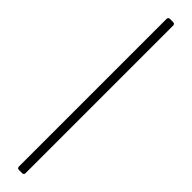

<svg xmlns="http://www.w3.org/2000/svg" viewBox="-304 -718 755 755"><g transform="rotate(45 74.0 -340.0)"><path d="M55 70V-750Q55 -760 65 -760H82Q92 -760 92 -750V70Q92 80 82 80H65Q55 80 55 70Z"/></g></svg>

Font: Barlow GEO Extra Light
Style: Regular
Weight: 200
Designer: Jeremy Tribby
Foundry: Tribby Type
Version: Version 1.408